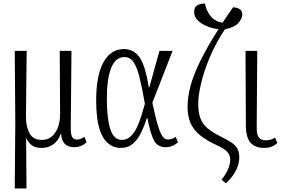

<svg xmlns="http://www.w3.org/2000/svg" viewBox="-20 -822 1584 1080"><path d="M63 238 66 -131 63 -536H130L126 -164Q126 -110 146 -72.5Q166 -35 215 -35Q250 -35 273 -55.5Q296 -76 307.5 -110.5Q319 -145 318 -186L316 -536H382L378 -99Q378 -66 386 -51.5Q394 -37 412 -37Q421 -37 432 -40.5Q443 -44 455 -52L467 -22Q438 6 398 6Q327 6 324 -70H322Q309 -32 281 -11Q253 10 213 10Q177 10 157 -6.5Q137 -23 128 -45H127L129 238Z M659 10Q619 10 587.5 -16Q556 -42 538.5 -100.5Q521 -159 521 -257Q521 -398 562 -472Q603 -546 677 -546Q733 -546 765.5 -498.5Q798 -451 817 -331H820L877 -536H951L837 -244Q856 -155 870 -110.5Q884 -66 897 -51.5Q910 -37 925 -37Q946 -37 968 -52L981 -22Q951 6 912 6Q866 6 846 -32Q826 -70 809 -158H806Q793 -116 774.5 -77.5Q756 -39 728.5 -14.5Q701 10 659 10ZM666 -35Q695 -35 716 -56Q737 -77 751.5 -108.5Q766 -140 776.5 -175Q787 -210 795 -238Q779 -330 764.5 -388Q750 -446 730.5 -473.5Q711 -501 680 -501Q630 -501 605.5 -440.5Q581 -380 581 -266Q581 -156 600.5 -95.5Q620 -35 666 -35Z M1251 209 1226 189Q1275 128 1275 76Q1275 50 1258 32Q1241 14 1202 -4Q1142 -31 1105 -61.5Q1068 -92 1051.5 -130.5Q1035 -169 1035 -222Q1035 -275 1051.5 -337.5Q1068 -400 1106.5 -478.5Q1145 -557 1209 -658Q1173 -662 1141.5 -675.5Q1110 -689 1091 -709Q1072 -729 1072 -755Q1072 -784 1091.5 -793.5Q1111 -803 1133 -802Q1141 -760 1165.5 -730.5Q1190 -701 1232 -694Q1259 -736 1291 -781Q1319 -779 1331 -768.5Q1343 -758 1343 -741Q1343 -718 1321 -693Q1299 -668 1245 -657Q1194 -580 1161 -502Q1128 -424 1111.5 -355Q1095 -286 1095 -238Q1095 -192 1106 -160Q1117 -128 1143.5 -104Q1170 -80 1216 -57Q1254 -38 1278.5 -22.5Q1303 -7 1314.5 12.5Q1326 32 1326 64Q1326 97 1309 133.5Q1292 170 1251 209Z M1466 10Q1416 10 1390 -18.5Q1364 -47 1363 -113L1361 -536H1427L1424 -109Q1423 -70 1434 -51.5Q1445 -33 1475 -33Q1489 -33 1501.5 -36Q1514 -39 1527 -48L1540 -18Q1512 10 1466 10Z"/></svg>

Font: Noto Serif ExtraCondensed Light
Style: Regular
Weight: 300
Width: 2
Designer: Monotype Design Team
Foundry: Monotype Imaging Inc.
Version: Version 2.014; ttfautohint (v1.8.4.7-5d5b)